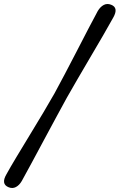

<svg xmlns="http://www.w3.org/2000/svg" viewBox="-66 -793 604 970"><path d="M271.5 -299Q249.5 -259 219.5 -203.5Q189.5 -148 157 -87.5Q124.5 -27 95 28Q65.5 83 44 121.5Q31.5 143 14.2 152Q-3 161 -22.5 153Q-62.5 137 -33.5 87.5Q-14 52 17.8 -0.8Q49.5 -53.5 85.2 -112.2Q121 -171 154 -226.2Q187 -281.5 209.5 -321.5Q231.5 -362 261.2 -418.2Q291 -474.5 322 -534.8Q353 -595 381 -648.8Q409 -702.5 428 -737.5Q441 -759 458.2 -768Q475.5 -777 495.5 -769Q534.5 -754 506 -704Q485.5 -666.5 454.8 -613.8Q424 -561 390 -503.2Q356 -445.5 324.8 -391.8Q293.5 -338 271.5 -299Z"/></svg>

Font: Fraunces 72pt Soft Black
Style: Italic
Weight: 900
Italic angle: -16°
Version: Version 1.000;[b76b70a41]